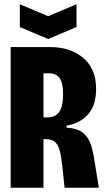

<svg xmlns="http://www.w3.org/2000/svg" viewBox="-20 -881 496 901"><path d="M30 0V-660H219Q247 -660 277 -654Q307 -648 334.5 -633.5Q362 -619 384 -596.5Q406 -574 418.5 -541Q431 -508 431 -462Q431 -430 423.5 -402Q416 -374 399 -351.5Q382 -329 355.5 -313.5Q329 -298 292 -291V-282Q343 -279 369 -258Q395 -237 406 -203.5Q417 -170 423 -128L444 0H283L272 -106Q268 -140 262 -167.5Q256 -195 242 -211Q228 -227 198 -228H184V0ZM184 -330H202Q240 -330 258 -356Q276 -382 276 -440Q276 -492 260 -514.5Q244 -537 209 -537H184ZM73 -861 206 -805 339 -861V-754L206 -698L73 -754Z"/></svg>

Font: Bricolage Grotesque 72pt Condensed ExtraBold
Style: Regular
Weight: 800
Width: 3
Designer: Mathieu Triay
Foundry: Atelier Triay
Version: Version 1.001;gftools[0.9.33.dev8+g029e19f]